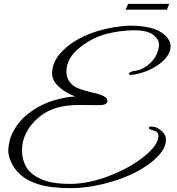

<svg xmlns="http://www.w3.org/2000/svg" viewBox="-20 -870 916 995"><path d="M857 -850 845 -820H631L644 -850ZM494 -325 387 -326Q255 -326 181 -262Q94 -188 94 -90Q94 -44 115.5 -5.5Q137 33 192.5 58Q248 83 342.5 83Q437 83 542 43Q647 3 719 -53Q801 -117 801 -165Q801 -188 777 -193.5Q753 -199 752 -206Q750 -215 767 -214Q784 -213 795 -207Q840 -183 840 -145Q840 -89 762.5 -28Q685 33 567 69Q449 105 346 105Q243 105 179 85Q66 50 32 -44Q23 -68 23 -90Q23 -112 31 -144.5Q39 -177 67 -219Q95 -261 148 -297Q201 -333 261.5 -350.5Q322 -368 370 -370Q321 -388 285.5 -420Q250 -452 250 -489Q250 -551 302 -604Q395 -699 572 -729Q621 -737 655 -737Q778 -737 831 -691Q864 -662 864 -630Q864 -585 812.5 -543.5Q761 -502 688 -486Q670 -482 658.5 -482Q647 -482 648 -488Q652 -500 682 -503.5Q712 -507 740 -528Q796 -568 804 -632Q804 -636 804 -639Q804 -664 780 -685Q749 -713 676.5 -713Q604 -713 532.5 -694.5Q461 -676 399 -628Q324 -571 324 -498Q324 -469 341.5 -445Q359 -421 392.5 -409.5Q426 -398 460 -390Q537 -374 537 -348Q537 -325 494 -325Z"/></svg>

Font: Great Vibes
Style: Regular
Weight: 400
Designer: Robert E. Leuschke
Foundry: Robert E. Leuschke
Version: Version 1.001